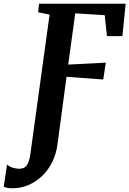

<svg xmlns="http://www.w3.org/2000/svg" viewBox="-117 -763 698 1036"><path d="M-52 253Q-66.5 253 -79 250.2Q-91.5 247.5 -97 244.5L-79 125Q-66.5 136 -48.5 141.8Q-30.5 147.5 -13.5 147.5Q3 147.5 14.8 140.8Q26.5 134 35 115.2Q43.5 96.5 48 60L150.5 -684L88.5 -697L94 -743H561L543.5 -568H460L448 -681L289 -691L251 -414.5L454 -425L440 -334L242 -348.5L193 17Q186 68.5 164.5 111.8Q143 155 110.2 186.5Q77.5 218 36.2 235.5Q-5 253 -52 253Z"/></svg>

Font: Merriweather 24pt SemiCondensed
Style: Bold Italic
Weight: 700
Width: 4
Italic angle: -7.8°
Designer: Eben Sorkin
Foundry: Eben Sorkin
Version: Version 2.101